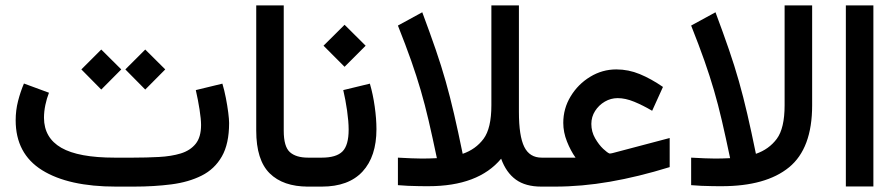

<svg xmlns="http://www.w3.org/2000/svg" viewBox="-20 -692 3321 712"><path d="M476.1 0H410.2Q233.9 0 136 -61Q38.1 -122.1 38.1 -246.1Q38.1 -282.7 46.9 -317.1Q55.7 -351.6 68.8 -382.3L161.6 -348.1Q153.3 -327.1 148.2 -302.7Q143.1 -278.3 143.1 -254.9Q143.6 -180.7 207.3 -144Q271 -107.4 405.3 -107.4H472.7Q523.9 -107.4 569.6 -109.9Q615.2 -112.3 650.4 -123Q685.5 -133.8 705.6 -158.7Q725.6 -183.6 725.6 -228.5Q725.6 -250 720 -285.9Q714.4 -321.8 706.1 -357.9L804.7 -381.8Q812 -357.4 817.6 -328.6Q823.2 -299.8 826.4 -274.7Q829.6 -249.5 829.6 -235.8Q829.6 -158.7 802.7 -111.8Q775.9 -64.9 727.8 -40.8Q679.7 -16.6 615.5 -8.3Q551.3 0 476.1 0ZM444.8 -434.6 518.6 -508.3 592.8 -434.6 518.6 -359.9ZM281.7 -434.6 355.5 -508.3 429.7 -434.6 355.5 -359.9Z M1134.8 0H1122.6Q1029.8 0 980 -49.3Q930.2 -98.6 930.2 -207.5V-671.9H1032.2V-207Q1032.2 -148.4 1054.9 -127.9Q1077.6 -107.4 1122.6 -107.4H1134.8Z M1376 -212.9Q1376 -111.8 1324.5 -55.9Q1272.9 0 1173.3 0H1115.2V-107.4H1173.3Q1227.1 -107.4 1250 -130.4Q1272.9 -153.3 1272.9 -211.4Q1272.9 -241.2 1267.1 -282Q1261.2 -322.8 1252.9 -357.9L1351.6 -381.8Q1363.3 -341.8 1369.6 -296.6Q1376 -251.5 1376 -212.9ZM1179.7 -522.5 1257.8 -600.1 1335.9 -522.5 1257.8 -444.3Z M1802.2 -301.8V-671.9H1904.3V-276.9Q1904.3 -187.5 1924.1 -147.5Q1943.8 -107.4 1988.8 -107.4H2006.3V0H1987.3Q1928.7 0 1892.8 -26.1Q1856.9 -52.2 1838.4 -103.5Q1753.4 -1.5 1568.4 -1.5Q1557.6 -1.5 1536.6 -1.7Q1515.6 -2 1493.2 -2.9Q1470.7 -3.9 1455.6 -5.4V-107.4Q1480.5 -106 1505.1 -105Q1529.8 -104 1544.9 -104Q1569.8 -104 1600.1 -105.5Q1583.5 -184.6 1569.6 -244.4Q1555.7 -304.2 1540.3 -356.9Q1524.9 -409.7 1504.9 -466.6Q1484.9 -523.4 1455.6 -597.2L1545.9 -646.5Q1574.7 -569.3 1595.7 -508.3Q1616.7 -447.3 1632.8 -390.4Q1648.9 -333.5 1663.8 -269.3Q1678.7 -205.1 1695.8 -121.6Q1744.1 -138.2 1773.2 -177.2Q1802.2 -216.3 1802.2 -301.8Z M2068.8 -236.3Q2068.8 -289.6 2096.2 -334.7Q2123.5 -379.9 2168.5 -407.2Q2213.4 -434.6 2265.6 -434.6Q2310.5 -434.6 2352.5 -417.2Q2394.5 -399.9 2438.5 -369.6L2398.4 -281.2Q2364.3 -301.3 2331.8 -314.7Q2299.3 -328.1 2270.5 -328.1Q2245.1 -328.1 2222.9 -315.2Q2200.7 -302.2 2186.8 -280.5Q2172.9 -258.8 2172.9 -232.4Q2172.9 -203.6 2186.8 -179.4Q2200.7 -155.3 2216.8 -140.1Q2232.9 -125 2240.7 -122.6Q2244.6 -122.6 2252.4 -124.5L2463.4 -180.2V-72.3Q2346.2 -36.1 2241.7 -18.1Q2137.2 0 2038.1 0H1986.8V-107.4H2114.3Q2096.2 -132.8 2082.5 -167.2Q2068.8 -201.7 2068.8 -236.3Z M2687.5 -105.5Q2670.9 -184.6 2657 -244.4Q2643.1 -304.2 2627.7 -356.9Q2612.3 -409.7 2592.3 -466.6Q2572.3 -523.4 2543 -597.2L2633.3 -646.5Q2662.1 -569.3 2683.1 -508.3Q2704.1 -447.3 2720.2 -390.4Q2736.3 -333.5 2751.2 -269.3Q2766.1 -205.1 2783.2 -121.6Q2831.5 -138.2 2860.6 -177.2Q2889.6 -216.3 2889.6 -301.8V-671.9H2991.7V-301.3Q2991.7 -141.6 2906 -71.5Q2820.3 -1.5 2655.8 -1.5Q2645 -1.5 2624 -1.7Q2603 -2 2580.6 -2.9Q2558.1 -3.9 2543 -5.4V-107.4Q2567.9 -106 2592.5 -105Q2617.2 -104 2632.3 -104Q2657.2 -104 2687.5 -105.5Z M3116.7 -671.9H3218.8V-0.5H3116.7Z"/></svg>

Font: Vazir Medium FD-UI
Style: Medium-FD-UI
Weight: 500
Designer: Saber Rastikerdar
Foundry: Saber Rastikerdar
Version: Version 30.1.0